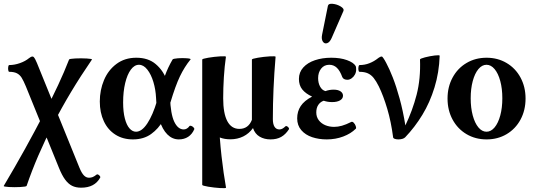

<svg xmlns="http://www.w3.org/2000/svg" viewBox="-44 -733 2856 1025"><path d="M195.3 -135.3Q233.4 -208.5 266.4 -279.1Q299.3 -349.6 324.7 -415Q326.2 -419.4 357.7 -420.9Q389.2 -422.4 419.4 -420.7Q449.7 -418.9 446.8 -415Q386.2 -326.7 335.2 -241.7Q284.2 -156.7 240.2 -70.8Q195.8 16.1 160.9 96.9Q126 177.7 98.1 259.3Q96.7 263.7 65.2 265.4Q33.7 267.1 3.7 265.4Q-26.4 263.7 -23.9 259.3Q35.6 159.2 88.9 63.2Q142.1 -32.7 195.3 -135.3ZM270.5 162.6 94.2 -271.5Q81.5 -302.2 71.5 -318.1Q61.5 -334 46.1 -341.8Q30.8 -349.6 5.4 -349.6Q1.5 -349.6 0 -358.6Q-1.5 -367.7 0 -376.7Q1.5 -385.7 5.4 -385.7Q33.2 -385.7 62.3 -396Q91.3 -406.2 110.8 -422.4Q116.7 -427.2 121.1 -429.2Q125.5 -431.2 130.4 -431.2Q133.3 -431.2 136.7 -427.5Q140.1 -423.8 144.3 -416Q148.4 -408.2 153.3 -396.5L380.4 163.1Q392.1 191.4 404.1 203.6Q416 215.8 431.2 215.8Q441.9 215.8 450.9 212.2Q460 208.5 472.2 198.7Q475.1 196.3 480.5 199.2Q485.8 202.1 489.3 207Q492.7 211.9 491.2 214.8Q476.1 242.2 450.7 255.6Q425.3 269 389.2 269Q360.8 269 340.6 258.8Q320.3 248.5 303.5 225.6Q286.6 202.6 270.5 162.6Z M488.8 -190.9Q488.8 -252 511.2 -305.4Q533.7 -358.9 577.9 -391.8Q622.1 -424.8 683.6 -424.8Q747.1 -424.8 786.9 -391.1Q826.7 -357.4 844.2 -309.1Q861.8 -260.7 863.8 -212.4Q866.7 -124.5 886.2 -83.3Q905.8 -42 937 -42Q945.3 -42 953.4 -46.6Q961.4 -51.3 966.8 -59.1Q969.7 -63.5 976.8 -61Q983.9 -58.6 989.3 -52.7Q994.6 -46.9 993.2 -43Q981.4 -16.1 960.2 -2.4Q939 11.2 910.6 11.2Q876 11.2 849.4 -15.4Q822.8 -42 807.1 -92Q791.5 -142.1 789.1 -210.4Q787.1 -254.4 774.9 -295.2Q762.7 -335.9 742.4 -361.6Q722.2 -387.2 697.8 -387.2Q673.8 -387.2 654.5 -361.3Q635.3 -335.4 624.3 -289.6Q613.3 -243.7 613.3 -186Q613.3 -135.7 622.6 -100.3Q631.8 -64.9 647.5 -47.4Q663.1 -29.8 682.1 -29.8Q713.4 -29.8 742.7 -74.5Q772 -119.1 793.9 -193.4Q820.3 -283.7 836.2 -327.9Q852.1 -372.1 877.4 -415.5Q880.4 -419.9 905.8 -421.9Q931.2 -423.8 954.1 -421.9Q977.1 -419.9 973.1 -415.5Q940.9 -376 916.7 -325.7Q892.6 -275.4 865.7 -185.5Q849.6 -131.8 826.2 -89.1Q802.7 -46.4 762.9 -17.6Q723.1 11.2 665.5 11.2Q611.8 11.2 571.8 -14.4Q531.7 -40 510.3 -85.9Q488.8 -131.8 488.8 -190.9Z M1035.6 253.9V-415Q1035.6 -419.4 1067.6 -424.8Q1099.6 -430.2 1131.1 -432.1Q1162.6 -434.1 1162.1 -429.7Q1154.8 -379.4 1151.1 -320.8Q1147.5 -262.2 1147.5 -208.5Q1147.5 -127.9 1169.4 -86.4Q1191.4 -44.9 1233.9 -44.9Q1257.8 -44.9 1274.7 -57.1Q1291.5 -69.3 1300.8 -93.3V-415Q1300.8 -419.4 1332.5 -424.8Q1364.3 -430.2 1396 -432.1Q1427.7 -434.1 1427.2 -429.7Q1412.6 -256.3 1412.6 -97.2Q1412.6 -70.3 1421.6 -56.2Q1430.7 -42 1447.8 -42Q1455.6 -42 1463.1 -45.9Q1470.7 -49.8 1480.5 -59.1Q1482.9 -61.5 1488.3 -58.8Q1493.7 -56.2 1497.1 -51Q1500.5 -45.9 1498.5 -43Q1480.5 -15.1 1457 -2Q1433.6 11.2 1400.4 11.2Q1366.7 11.2 1341.8 -3.7Q1316.9 -18.6 1306.6 -49.3Q1285.6 -20 1254.6 -4.6Q1223.6 10.7 1186 10.7Q1170.4 10.7 1156.2 8.3Q1142.1 5.9 1129.4 1Q1133.3 53.2 1138.7 101.1Q1144 148.9 1149.9 189Q1155.8 229 1162.6 268.6Q1163.1 272.9 1131.3 271Q1099.6 269 1067.6 263.7Q1035.6 258.3 1035.6 253.9Z M1542.5 -101.1Q1542.5 -138.2 1561.3 -166.7Q1580.1 -195.3 1622.1 -217.3Q1587.4 -233.4 1569.6 -255.6Q1551.8 -277.8 1551.8 -311.5Q1551.8 -347.2 1575 -372.8Q1598.1 -398.4 1637.5 -411.6Q1676.8 -424.8 1724.6 -424.8Q1772.9 -424.8 1808.1 -412.1Q1843.3 -399.4 1854.5 -380.9Q1856.4 -377.4 1856.9 -372.1Q1857.4 -366.7 1857.4 -360.8Q1857.4 -347.2 1850.6 -334.7Q1843.8 -322.3 1832.8 -314.7Q1821.8 -307.1 1810.5 -307.1Q1800.8 -307.1 1793.5 -310.8Q1786.1 -314.5 1783.2 -321.8Q1771 -355.5 1754.2 -371.3Q1737.3 -387.2 1713.9 -387.2Q1686.5 -387.2 1670.4 -366.7Q1654.3 -346.2 1654.3 -315.9Q1654.3 -290 1664.8 -270.8Q1675.3 -251.5 1693.4 -246.6Q1714.4 -254.4 1736.8 -254.4Q1760.7 -254.4 1773.9 -245.4Q1787.1 -236.3 1787.1 -222.2Q1787.1 -206.5 1771.5 -197.3Q1755.9 -188 1729 -188Q1716.8 -188 1705.3 -189.9Q1693.8 -191.9 1684.1 -195.3Q1666 -189 1655.3 -173.1Q1644.5 -157.2 1644.5 -132.8Q1644.5 -108.9 1657.5 -91.6Q1670.4 -74.2 1692.1 -64.9Q1713.9 -55.7 1739.7 -55.7Q1759.8 -55.7 1781.5 -61.8Q1803.2 -67.9 1831.1 -82Q1837.4 -85 1844.5 -77.6Q1851.6 -70.3 1855.2 -59.8Q1858.9 -49.3 1855.5 -45.9Q1829.1 -19.5 1788.3 -4.2Q1747.6 11.2 1700.2 11.2Q1658.2 11.2 1622.3 -0.7Q1586.4 -12.7 1564.5 -38.1Q1542.5 -63.5 1542.5 -101.1ZM1675.3 -546.9 1706.5 -701.7Q1709 -714.8 1731.9 -712.6Q1754.9 -710.4 1774.7 -698.5Q1794.4 -686.5 1789.6 -674.8L1726.6 -530.3Q1716.3 -506.8 1702.1 -502.4Q1688 -498 1679.4 -511.2Q1670.9 -524.4 1675.3 -546.9Z M2054.7 0Q2043.9 -83 2023.4 -152.1Q2002.9 -221.2 1978.5 -271.5Q1964.4 -299.8 1950.9 -316.7Q1937.5 -333.5 1919.7 -341.6Q1901.9 -349.6 1875.5 -349.6Q1871.1 -349.6 1869.6 -358.6Q1868.2 -367.7 1869.9 -376.7Q1871.6 -385.7 1875.5 -385.7Q1903.3 -385.7 1928.2 -395.5Q1953.1 -405.3 1974.6 -422.4L1977.1 -424.3Q1982.4 -428.2 1986.3 -429.7Q1990.2 -431.2 1995.1 -431.2Q1996.6 -431.2 2003.2 -421.9Q2009.8 -412.6 2018.1 -396.5Q2034.7 -365.7 2053 -319.1Q2071.3 -272.5 2089.4 -207Q2107.4 -141.6 2120.1 -63.5Q2158.2 -142.6 2180.2 -227.5Q2202.1 -312.5 2198.2 -415.5Q2198.2 -419.9 2224.6 -426.8Q2251 -433.6 2277.1 -436.8Q2303.2 -439.9 2303.2 -435.5Q2300.3 -346.2 2275.6 -266.1Q2251 -186 2210.9 -120.1Q2170.9 -54.2 2119.1 0Q2113.8 5.4 2104 8.3Q2094.2 11.2 2083 11.2Q2071.3 11.2 2063.2 8.3Q2055.2 5.4 2054.7 0Z M2345.2 -207Q2345.2 -269 2372.1 -318.8Q2399 -368.7 2446.5 -396.7Q2493.9 -424.8 2553.5 -424.8Q2613.1 -424.8 2660.5 -396.7Q2708 -368.7 2734.9 -318.8Q2761.7 -269 2761.7 -207Q2761.7 -144.5 2734.9 -94.7Q2708 -44.9 2660.6 -16.8Q2613.2 11.2 2553.7 11.2Q2494.1 11.2 2446.6 -16.8Q2399.1 -44.9 2372.1 -94.7Q2345.2 -144.5 2345.2 -207ZM2637.7 -208.6Q2637.7 -259.8 2626.7 -300.5Q2615.7 -341.2 2596.4 -364.2Q2577.1 -387.2 2553.2 -387.2Q2529.3 -387.2 2510 -364.2Q2490.8 -341.1 2479.8 -300.4Q2468.8 -259.6 2468.8 -208.4Q2468.8 -157.2 2479.8 -116.5Q2490.8 -75.8 2510 -52.8Q2529.3 -29.8 2553.2 -29.8Q2577.1 -29.8 2596.4 -52.8Q2615.7 -75.9 2626.7 -116.6Q2637.7 -157.3 2637.7 -208.6Z"/></svg>

Font: Junicode Two Beta VF
Style: Regular
Weight: 400
Designer: Peter S. Baker
Foundry: Briery Creek Software
Version: Version 1.031 beta; ttfautohint (v1.8.1.43-b0c9)